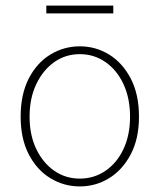

<svg xmlns="http://www.w3.org/2000/svg" viewBox="-20 -656 572 688"><path d="M266 12Q209 12 160.5 -17.5Q112 -47 83 -103Q54 -159 54 -238Q54 -318 83 -374.5Q112 -431 160.5 -460.5Q209 -490 266 -490Q323 -490 371 -460.5Q419 -431 448.5 -374.5Q478 -318 478 -238Q478 -159 448.5 -103Q419 -47 371 -17.5Q323 12 266 12ZM266 -16Q317 -16 358 -44Q399 -72 422.5 -122Q446 -172 446 -238Q446 -304 422.5 -354.5Q399 -405 358 -433.5Q317 -462 266 -462Q215 -462 174.5 -433.5Q134 -405 110 -354.5Q86 -304 86 -238Q86 -172 110 -122Q134 -72 174.5 -44Q215 -16 266 -16ZM146 -608V-636H386V-608Z"/></svg>

Font: Source Sans 3 VF
Style: Regular
Weight: 200
Designer: Paul D. Hunt
Foundry: Adobe
Version: Version 3.046;hotconv 1.0.118;makeotfexe 2.5.65603